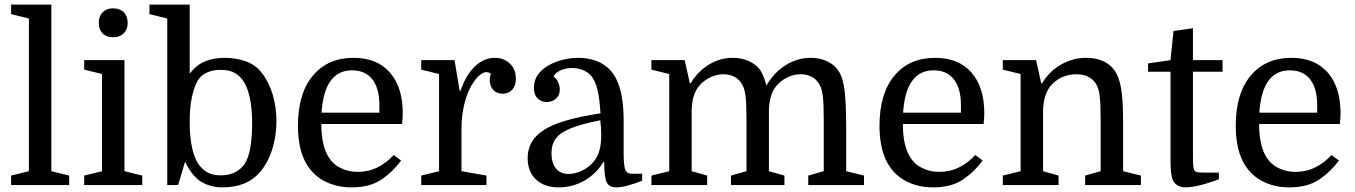

<svg xmlns="http://www.w3.org/2000/svg" viewBox="-20 -800 5859 830"><path d="M105 -60V-720L28 -739V-780H202V-60L279 -41V0H28V-41Z M421 -480 344 -499V-540H518V-60L595 -41V0H344V-41L421 -60ZM407 -701Q407 -730 424 -747Q441 -764 469 -764Q498 -764 515 -747Q532 -730 532 -701Q532 -673 515 -656Q498 -639 469 -639Q440 -639 423.5 -655.5Q407 -672 407 -701Z M1175 -275Q1175 -210 1156 -152Q1137 -94 1103 -55Q1047 10 942 10Q891 10 851 -13.5Q811 -37 780 -101L750 0H703V-720L626 -739V-780H800V-482Q830 -520 867 -535Q904 -550 950 -550Q1001 -550 1042.5 -535Q1084 -520 1110 -487Q1141 -449 1158 -394Q1175 -339 1175 -275ZM800 -274Q800 -213 809 -168Q818 -123 835 -95Q851 -70 874.5 -56Q898 -42 935 -42Q969 -42 994.5 -54.5Q1020 -67 1036 -89Q1054 -115 1062 -161Q1070 -207 1070 -267Q1070 -327 1061 -372Q1052 -417 1035 -445Q1019 -471 995.5 -484.5Q972 -498 934 -498Q900 -498 874.5 -486.5Q849 -475 835 -452Q819 -424 809.5 -379.5Q800 -335 800 -274Z M1718 -264H1369Q1369 -191 1389 -143Q1409 -97 1446 -77Q1483 -57 1526 -57Q1573 -57 1612 -76.5Q1651 -96 1682 -130L1714 -106Q1679 -58 1629 -24Q1579 10 1500 10Q1431 10 1378 -19.5Q1325 -49 1297 -106Q1282 -137 1275 -175Q1268 -213 1268 -256Q1268 -396 1332.5 -473Q1397 -550 1508 -550Q1610 -550 1665.5 -486.5Q1721 -423 1721 -311Q1721 -301 1720.5 -292.5Q1720 -284 1718 -264ZM1502 -496Q1382 -496 1370 -313H1620V-346Q1620 -418 1589.5 -457Q1559 -496 1502 -496Z M2102 -482Q2098 -485 2092.5 -486.5Q2087 -488 2082 -488Q2070 -488 2056 -477Q2042 -466 2029 -447.5Q2016 -429 2005 -405Q1991 -371 1983 -330.5Q1975 -290 1975 -247V-60L2083 -41V0H1801V-41L1878 -60V-480L1801 -499V-540H1945L1967 -408H1971Q1994 -476 2033 -513Q2072 -550 2119 -550Q2158 -550 2184 -525.5Q2210 -501 2210 -460Q2210 -430 2194.5 -412.5Q2179 -395 2153 -395Q2127 -395 2112 -411.5Q2097 -428 2097 -455Q2097 -461 2098 -466.5Q2099 -472 2102 -482Z M2261 -117Q2261 -195 2334 -240Q2407 -285 2576 -310Q2572 -369 2565 -402Q2558 -435 2547 -455Q2533 -481 2508 -493.5Q2483 -506 2454 -506Q2426 -506 2403.5 -496Q2381 -486 2373 -469Q2387 -459 2393.5 -443Q2400 -427 2400 -413Q2400 -388 2383.5 -373.5Q2367 -359 2343 -359Q2319 -359 2303.5 -375Q2288 -391 2288 -420Q2288 -462 2317 -491Q2346 -520 2390.5 -535Q2435 -550 2480 -550Q2521 -550 2555.5 -537.5Q2590 -525 2614 -501Q2676 -439 2676 -281V-136Q2676 -87 2682.5 -68Q2689 -49 2711 -49H2756V-19Q2684 10 2644 10Q2613 10 2602.5 -12.5Q2592 -35 2592 -99H2588Q2557 -48 2506 -19Q2455 10 2396 10Q2333 10 2297 -24Q2261 -58 2261 -117ZM2438 -48Q2466 -48 2496.5 -62.5Q2527 -77 2548 -103Q2564 -123 2571.5 -150.5Q2579 -178 2579 -215Q2579 -232 2578 -248.5Q2577 -265 2575 -280Q2494 -264 2448 -245.5Q2402 -227 2383 -201.5Q2364 -176 2364 -138Q2364 -95 2383.5 -71.5Q2403 -48 2438 -48Z M2873 -60V-480L2796 -499V-540H2940L2962 -440H2966Q2995 -490 3043.5 -520Q3092 -550 3147 -550Q3188 -550 3220 -534.5Q3252 -519 3267 -496Q3283 -471 3293 -430Q3325 -486 3376 -518Q3427 -550 3485 -550Q3525 -550 3557 -534.5Q3589 -519 3606 -492Q3618 -473 3625 -443Q3632 -413 3635 -365.5Q3638 -318 3638 -245V-60L3715 -41V0H3474V-41L3541 -60V-283Q3541 -348 3537.5 -380Q3534 -412 3525 -430Q3513 -454 3491.5 -466.5Q3470 -479 3441 -479Q3416 -479 3392 -469Q3368 -459 3349 -442Q3327 -422 3316.5 -395Q3306 -368 3304 -327V-60L3371 -41V0H3140V-41L3207 -60V-283Q3207 -348 3203.5 -380Q3200 -412 3191 -430Q3179 -454 3157.5 -466.5Q3136 -479 3107 -479Q3082 -479 3058 -469Q3034 -459 3015 -442Q2993 -422 2982.5 -395Q2972 -368 2970 -327V-60L3037 -41V0H2796V-41Z M4232 -264H3883Q3883 -191 3903 -143Q3923 -97 3960 -77Q3997 -57 4040 -57Q4087 -57 4126 -76.5Q4165 -96 4196 -130L4228 -106Q4193 -58 4143 -24Q4093 10 4014 10Q3945 10 3892 -19.5Q3839 -49 3811 -106Q3796 -137 3789 -175Q3782 -213 3782 -256Q3782 -396 3846.5 -473Q3911 -550 4022 -550Q4124 -550 4179.5 -486.5Q4235 -423 4235 -311Q4235 -301 4234.5 -292.5Q4234 -284 4232 -264ZM4016 -496Q3896 -496 3884 -313H4134V-346Q4134 -418 4103.5 -457Q4073 -496 4016 -496Z M4392 -60V-480L4315 -499V-540H4459L4481 -440H4485Q4515 -491 4566 -520.5Q4617 -550 4675 -550Q4758 -550 4798 -496Q4818 -468 4826.5 -417.5Q4835 -367 4835 -281V-60L4912 -41V0H4671V-41L4738 -60V-283Q4738 -348 4734.5 -380Q4731 -412 4722 -430Q4710 -454 4687.5 -466.5Q4665 -479 4634 -479Q4576 -479 4534 -442Q4493 -405 4489 -327V-60L4556 -41V0H4315V-41Z M4943 -490V-526L5040 -540L5053 -666L5137 -678V-540H5265V-490H5137V-133Q5137 -99 5138 -86.5Q5139 -74 5142 -66Q5145 -59 5153 -56.5Q5161 -54 5179 -54H5249V-25Q5201 -7 5164.5 1.5Q5128 10 5106 10Q5061 10 5048 -27Q5044 -39 5042 -58Q5040 -77 5040 -114V-490Z M5772 -264H5423Q5423 -191 5443 -143Q5463 -97 5500 -77Q5537 -57 5580 -57Q5627 -57 5666 -76.5Q5705 -96 5736 -130L5768 -106Q5733 -58 5683 -24Q5633 10 5554 10Q5485 10 5432 -19.5Q5379 -49 5351 -106Q5336 -137 5329 -175Q5322 -213 5322 -256Q5322 -396 5386.5 -473Q5451 -550 5562 -550Q5664 -550 5719.5 -486.5Q5775 -423 5775 -311Q5775 -301 5774.5 -292.5Q5774 -284 5772 -264ZM5556 -496Q5436 -496 5424 -313H5674V-346Q5674 -418 5643.5 -457Q5613 -496 5556 -496Z"/></svg>

Font: Domine
Style: Regular
Weight: 400
Designer: Pablo Impallari, Rodrigo Fuenzalida, Brenda Gallo
Foundry: Pablo Impallari, Rodrigo Fuenzalida, Brenda Gallo
Version: Version 2.000